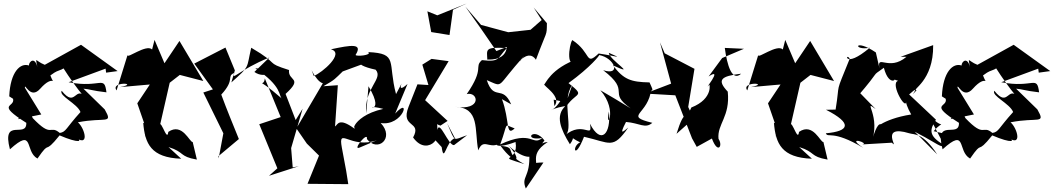

<svg xmlns="http://www.w3.org/2000/svg" viewBox="-20 -834 6048 1102"><path d="M589 -417 655 -426 445 -577 237 -462C178 -485 182 -520 198 -431C185 -518 145 -481 146 -458C97 -475 39 -422 33 -281L55 -267C68 -215 -48 -242 131 -129C134 -36 -12 -164 37 23C179 -105 119 34 195 76C275 -40 225 64 322 -57C433 -9 470 -19 398 -55C501 25 467 -99 427 -132C584 -163 631 -118 581 -206L459 -325C498 -322 504 -314 591 -304C578 -406 559 -326 374 -362L586 -440ZM292 -417C325 -439 390 -435 319 -491C320 -466 481 -239 477 -272C408 -352 417 -209 334 -313C316 -284 423 -240 442 -191C356 -96 360 -77 323 -71C263 -121 281 -38 168 -156C125 -257 114 -179 83 -150L217 -177L123 -330C121 -364 153 -259 211 -325C291 -415 296 -329 269 -401Z M947 10C1043 40 1006 64 1110 82L1086 -19C1069 -15 1027 -133 946 -77C938 -3 892 -207 890 -79L954 -359L1012 -404L1147 -369L1010 -599L924 -471L867 -605L853 -550C820 -583 708 -494 712 -518L649 -315C611 -369 787 -357 669 -334L840 -349L768 -241L825 -76C777 -7 888 -105 802 -129C812 -10 846 71 1020 77Z M1440 -421C1504 -375 1583 -437 1445 -442C1603 -337 1578 -284 1598 -268C1434 -411 1494 -320 1500 -384L1591 -162L1468 -121L1572 132L1524 175L1695 120L1660 127L1651 16L1717 -210L1677 -145L1619 -295C1724 -390 1631 -367 1639 -432C1495 -478 1595 -459 1422 -560C1393 -438 1418 -459 1308 -361L1328 -430L1274 -561L1095 -469L1202 -321L1147 -303L1262 -69L1235 75L1234 62L1351 -36C1317 -120 1282 -204 1250 -291C1333 -381 1277 -394 1325 -416C1306 -365 1350 -432 1526 -504Z M2044 13C1998 33 2094 -86 2086 -36C2146 43 2248 -40 2165 -128C2293 -107 2343 -287 2248 -182L2319 -352C2231 -273 2331 -437 2253 -294C2204 -478 2268 -527 2093 -535C2118 -517 2022 -508 2021 -519C2064 -587 1996 -576 1879 -551C1961 -530 1829 -416 1781 -398C1748 -486 1787 -368 1833 -356C1782 -270 1732 -183 1681 -97L1741 -10L1811 59L1745 221L1979 223L1967 147L1942 13C1919 -111 1991 24 2143 -29ZM2014 -96C1923 -163 1918 -117 1903 -108L1919 -345L1836 -339C1906 -379 1901 -380 1947 -424L2083 -474C2063 -499 1984 -467 2136 -434C2183 -381 2068 -329 2082 -183L2095 -339C2207 -150 2030 -248 2180 -209C1978 -165 1993 -28 2048 -150Z M2515 10C2529 109 2539 -24 2591 -41L2546 -127C2596 -11 2578 -31 2661 -58L2586 -1C2553 2 2503 -150 2490 -88C2495 -186 2433 -137 2508 -113L2549 -140L2420 -259L2555 -483L2457 -496L2404 -463L2439 -346L2376 -350L2325 -221C2276 -97 2404 -142 2351 -45C2440 81 2557 -90 2434 -78ZM2433 -769 2455 -650 2560 -633 2580 -778 2659 -814 2490 -746Z M3089 -719 3025 -663 2897 -649 2741 -691 2651 -796C2711 -712 2771 -627 2829 -541L2901 -569C2870 -624 2934 -487 2777 -492C2775 -549 2759 -566 2889 -558C2834 -501 2852 -476 2746 -489C2699 -447 2764 -446 2659 -294C2726 -310 2749 -197 2591 -221C2736 -216 2702 -89 2725 29C2754 -43 2787 21 2842 -8C2831 -36 2788 37 2939 -19C2960 105 2814 52 2990 108C2861 42 2958 13 2853 3C2940 122 2990 92 2885 -13C2978 87 3053 72 3018 48C3024 189 2969 177 2998 248L3099 99C2976 96 3062 153 3027 174C3105 116 2995 64 3124 -19C3058 -17 3034 74 3105 -28C3041 -112 2977 -22 3092 -42C3034 7 3037 -92 2851 -5C2900 -136 2867 -121 2934 -97C2881 -47 2907 -142 2861 -265L2914 -235C2864 -351 2815 -250 2774 -374C2877 -331 2821 -330 2989 -513C2922 -421 3003 -570 3056 -491C3121 -666 3118 -624 3119 -701L3043 -791Z M3158 -262 3196 -254C3146 -175 3100 -203 3226 -226C3165 -171 3198 -92 3251 -6C3316 -92 3180 -78 3310 -17C3260 5 3277 93 3332 -49C3483 -15 3497 26 3586 -102C3569 -90 3525 -42 3573 -134C3651 -128 3683 -93 3724 -129C3554 -171 3705 -174 3718 -326L3622 -306C3738 -318 3737 -295 3708 -361C3600 -363 3559 -378 3498 -459C3646 -391 3479 -488 3474 -531C3556 -494 3530 -510 3416 -527C3337 -453 3377 -530 3265 -604C3245 -579 3225 -411 3302 -498C3137 -442 3109 -346 3104 -351C3094 -343 3208 -280 3162 -225ZM3426 -316C3532 -194 3450 -76 3475 -194C3488 -64 3429 -1 3366 -124C3383 -30 3328 -147 3220 -55C3279 -83 3198 -255 3264 -345L3207 -181C3268 -318 3358 -266 3243 -357C3371 -450 3423 -518 3419 -518C3507 -502 3548 -397 3442 -431C3607 -304 3462 -309 3600 -212C3543 -247 3485 -282 3426 -316Z M3961 -153 3930 -220 3966 -439 3795 -528 3768 -591 3832 -354 3683 -297 3856 -287 3952 -40 3979 9 4066 -39C4100 53 4131 3 4104 -37C4095 -122 4172 -164 4157 -308C4094 -375 4115 -397 4234 -411C4181 -363 4153 -461 4140 -559L4250 -554L4125 -501L4047 -395C4138 -455 4008 -299 4051 -347C4051 -362 4079 -268 3948 -217C3914 -137 3911 -221 3863 -66Z M4567 10C4663 40 4626 64 4730 82L4706 -19C4689 -15 4647 -133 4566 -77C4558 -3 4512 -207 4510 -79L4574 -359L4632 -404L4767 -369L4630 -599L4544 -471L4487 -605L4473 -550C4440 -583 4328 -494 4332 -518L4269 -315C4231 -369 4407 -357 4289 -334L4460 -349L4388 -241L4445 -76C4397 -7 4508 -105 4422 -129C4432 -10 4466 71 4640 77Z M5007 -533C4881 -618 4875 -541 4972 -560C4820 -432 4832 -539 4857 -497C4768 -277 4804 -377 4776 -205L4721 -204C4875 -125 4855 -81 4720 -69C4732 -39 4756 -92 4934 14C4826 -59 4978 -10 4928 -5L5099 -15C5145 32 5022 -123 5199 -69C5227 -60 5276 -75 5359 52L5230 -78C5406 11 5395 47 5418 -63L5339 -81C5407 -162 5395 -69 5301 -190L5398 -2C5304 -56 5318 -92 5352 -147L5198 -292C5283 -368 5178 -246 5241 -316C5207 -318 5339 -366 5336 -575L5149 -508H5183C5080 -421 5011 -528 5028 -441ZM5135 -370C5082 -357 5197 -167 5179 -271C5176 -246 5188 -216 5210 -177C5040 -151 4976 -78 5047 -114C5022 -141 5003 -92 4979 -8C5042 -168 4926 -268 5006 -208L4897 -320C4900 -304 4889 -322 4899 -277C5049 -451 4970 -385 5053 -445C5084 -326 5143 -388 5098 -383Z M5942 -417 6008 -426 5798 -577 5590 -462C5531 -485 5535 -520 5551 -431C5538 -518 5498 -481 5499 -458C5450 -475 5392 -422 5386 -281L5408 -267C5421 -215 5305 -242 5484 -129C5487 -36 5341 -164 5390 23C5532 -105 5472 34 5548 76C5628 -40 5578 64 5675 -57C5786 -9 5823 -19 5751 -55C5854 25 5820 -99 5780 -132C5937 -163 5984 -118 5934 -206L5812 -325C5851 -322 5857 -314 5944 -304C5931 -406 5912 -326 5727 -362L5939 -440ZM5645 -417C5678 -439 5743 -435 5672 -491C5673 -466 5834 -239 5830 -272C5761 -352 5770 -209 5687 -313C5669 -284 5776 -240 5795 -191C5709 -96 5713 -77 5676 -71C5616 -121 5634 -38 5521 -156C5478 -257 5467 -179 5436 -150L5570 -177L5476 -330C5474 -364 5506 -259 5564 -325C5644 -415 5649 -329 5622 -401Z"/></svg>

Font: Asimov Silicon
Style: Regular
Weight: 400
Designer: Google
Version: Version 2.000980; 2014